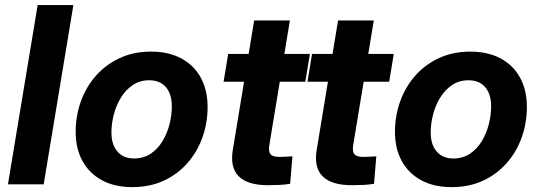

<svg xmlns="http://www.w3.org/2000/svg" viewBox="-20 -748 2188 779"><path d="M277.8 -727.5 157.2 0H12.2L132.8 -727.5Z M517.1 11.2Q445.3 11.2 393.8 -16.6Q342.3 -44.4 314.7 -94.7Q287.1 -145 287.1 -212.9Q287.1 -278.3 308.3 -337.2Q329.6 -396 369.9 -441.4Q410.2 -486.8 466.6 -512.7Q522.9 -538.6 592.3 -538.6Q664.6 -538.6 716.1 -510.7Q767.6 -482.9 794.9 -432.4Q822.3 -381.8 822.3 -314Q822.3 -249.5 801.5 -190.9Q780.8 -132.3 740.7 -86.7Q700.7 -41 644.3 -14.9Q587.9 11.2 517.1 11.2ZM523.9 -105Q562.5 -105 591.6 -124.5Q620.6 -144 639.6 -175.8Q658.7 -207.5 668 -244.6Q677.2 -281.7 677.2 -316.4Q677.2 -349.6 666.5 -373.3Q655.8 -397 635.3 -409.7Q614.7 -422.4 585.4 -422.4Q547.4 -422.4 518.6 -402.8Q489.7 -383.3 470.5 -351.8Q451.2 -320.3 441.7 -283.2Q432.1 -246.1 432.1 -210.4Q432.1 -161.6 456.3 -133.3Q480.5 -105 523.9 -105Z M1237.3 -529.3 1218.8 -416.5H887.2L905.8 -529.3ZM1011.2 -665H1156.2L1072.8 -159.7Q1068.4 -133.3 1077.6 -122.3Q1086.9 -111.3 1114.7 -111.3Q1125.5 -111.3 1141.6 -112.3Q1157.7 -113.3 1166.5 -113.8L1157.2 -2.4Q1139.2 1 1115.2 2.2Q1091.3 3.4 1067.9 3.4Q983.9 3.4 948.2 -33Q912.6 -69.3 924.8 -141.1Z M1577.6 -529.3 1559.1 -416.5H1227.5L1246.1 -529.3ZM1351.6 -665H1496.6L1413.1 -159.7Q1408.7 -133.3 1418 -122.3Q1427.2 -111.3 1455.1 -111.3Q1465.8 -111.3 1481.9 -112.3Q1498 -113.3 1506.8 -113.8L1497.6 -2.4Q1479.5 1 1455.6 2.2Q1431.6 3.4 1408.2 3.4Q1324.2 3.4 1288.6 -33Q1252.9 -69.3 1265.1 -141.1Z M1812.5 11.2Q1740.7 11.2 1689.2 -16.6Q1637.7 -44.4 1610.1 -94.7Q1582.5 -145 1582.5 -212.9Q1582.5 -278.3 1603.8 -337.2Q1625 -396 1665.3 -441.4Q1705.6 -486.8 1762 -512.7Q1818.4 -538.6 1887.7 -538.6Q1960 -538.6 2011.5 -510.7Q2063 -482.9 2090.3 -432.4Q2117.7 -381.8 2117.7 -314Q2117.7 -249.5 2096.9 -190.9Q2076.2 -132.3 2036.1 -86.7Q1996.1 -41 1939.7 -14.9Q1883.3 11.2 1812.5 11.2ZM1819.3 -105Q1857.9 -105 1887 -124.5Q1916 -144 1935.1 -175.8Q1954.1 -207.5 1963.4 -244.6Q1972.7 -281.7 1972.7 -316.4Q1972.7 -349.6 1961.9 -373.3Q1951.2 -397 1930.7 -409.7Q1910.2 -422.4 1880.9 -422.4Q1842.8 -422.4 1814 -402.8Q1785.2 -383.3 1765.9 -351.8Q1746.6 -320.3 1737.1 -283.2Q1727.5 -246.1 1727.5 -210.4Q1727.5 -161.6 1751.7 -133.3Q1775.9 -105 1819.3 -105Z"/></svg>

Font: Inter 24pt
Style: Bold Italic
Weight: 700
Italic angle: -9.3988°
Version: Version 4.001;git-66647c0bb